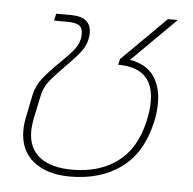

<svg xmlns="http://www.w3.org/2000/svg" viewBox="-45 -595 658 656"><g transform="rotate(5 284.0 -267.5)"><path d="M46 -129Q46 -152 52 -179L67 -253Q74 -284 94 -309.5Q114 -335 151 -371Q179 -398 194.5 -417Q210 -436 214 -455Q216 -462 216 -475Q216 -495 203.5 -503Q191 -511 163 -511H118L123 -535H174Q243 -535 243 -479Q243 -469 240 -455Q235 -433 218.5 -412Q202 -391 171 -360Q137 -326 118.5 -302.5Q100 -279 95 -253L78 -173Q73 -146 73 -128Q73 -70 112 -39.5Q151 -9 224 -9Q317 -9 379.5 -55.5Q442 -102 463 -198Q471 -231 471 -265Q471 -380 349 -380L354 -400L505 -550H539L388 -400Q443 -391 469.5 -354.5Q496 -318 496 -262Q496 -229 489 -198Q465 -89 394 -37Q323 15 219 15Q139 15 92.5 -22.5Q46 -60 46 -129Z"/></g></svg>

Font: Prompt Thin
Style: Italic
Weight: 250
Italic angle: -12°
Designer: Katatrad Team
Foundry: CadsonDemak
Version: Version 1.001